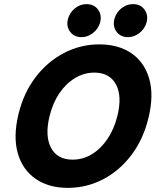

<svg xmlns="http://www.w3.org/2000/svg" viewBox="-20 -900 765 930"><path d="M308.3 10Q215.8 10 152.5 -33.8Q89.2 -77.5 66.2 -157.5Q43.3 -237.5 69.2 -345.8Q94.2 -450 152.1 -525.8Q210 -601.7 290 -643.3Q370 -685 460.8 -685Q554.2 -685 617.1 -641.7Q680 -598.3 702.9 -518.3Q725.8 -438.3 699.2 -329.2Q674.2 -225 616.2 -148.8Q558.3 -72.5 478.8 -31.2Q399.2 10 308.3 10ZM331.7 -126.7Q381.7 -126.7 425 -152.9Q468.3 -179.2 500.4 -226.7Q532.5 -274.2 548.3 -337.5Q572.5 -434.2 541.7 -491.2Q510.8 -548.3 436.7 -548.3Q387.5 -548.3 343.8 -522.1Q300 -495.8 267.9 -448.8Q235.8 -401.7 220 -337.5Q196.7 -241.7 227.1 -184.2Q257.5 -126.7 331.7 -126.7ZM600 -720Q564.2 -720 544.6 -746.2Q525 -772.5 534.2 -808.3Q542.5 -839.2 567.9 -859.6Q593.3 -880 624.2 -880Q660.8 -880 680 -853.3Q699.2 -826.7 690 -791.7Q681.7 -760.8 655.8 -740.4Q630 -720 600 -720ZM375 -720Q339.2 -720 319.6 -746.2Q300 -772.5 309.2 -808.3Q317.5 -839.2 342.9 -859.6Q368.3 -880 399.2 -880Q435.8 -880 455 -853.3Q474.2 -826.7 465 -791.7Q456.7 -760.8 430.8 -740.4Q405 -720 375 -720Z"/></svg>

Font: Funnel Sans ExtraBold
Style: Italic
Weight: 800
Italic angle: -14.036°
Version: Version 1.000; Beta; Release 5; Build 24; ttfautohint (v1.8.